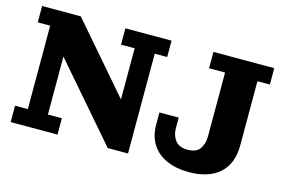

<svg xmlns="http://www.w3.org/2000/svg" viewBox="-90 -879 1603 1089"><g transform="rotate(15 711.5 -334.5)"><path d="M34 0V-96H109V-586H36V-682H263L605 -286V-586H525V-682H796V-586H723V0H604L227 -436V-96H309V0ZM1082 13Q1009 13 953 -11.5Q897 -36 866 -83.5Q835 -131 835 -200V-271H948V-210Q948 -167 970.5 -137.5Q993 -108 1043 -108Q1094 -108 1115 -137.5Q1136 -167 1136 -210V-586H1042V-682H1399V-586H1326V-210Q1326 -101 1262 -44Q1198 13 1082 13Z"/></g></svg>

Font: Montagu Slab 16pt
Style: Bold
Weight: 700
Designer: Florian Karsten
Foundry: Florian Karsten
Version: Version 1.000; ttfautohint (v1.8.3)